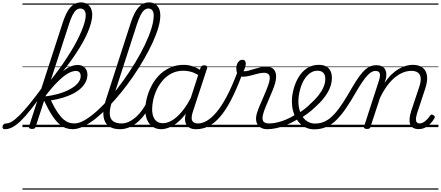

<svg xmlns="http://www.w3.org/2000/svg" viewBox="-187 -1059 3671 1599"><path d="M-146 17Q-159 17 -163.5 9.5Q-168 2 -166 -7Q-164 -16 -156.5 -23.5Q-149 -31 -137 -31Q-114 -31 -87.5 -47Q-61 -63 -25.5 -98Q10 -133 57.5 -191Q105 -249 168 -335Q178 -348 184.5 -343Q191 -338 191.5 -324Q192 -310 182 -297Q118 -208 70 -147.5Q22 -87 -15.5 -51Q-53 -15 -84.5 1Q-116 17 -146 17ZM80 15Q68 15 59.5 10Q51 5 55 -7L335 -869Q355 -930 377.5 -967.5Q400 -1005 427.5 -1022Q455 -1039 488 -1039Q517 -1039 538 -1026Q559 -1013 570 -990Q581 -967 581 -935Q581 -906 571.5 -869.5Q562 -833 544 -790.5Q526 -748 500 -702Q474 -656 441 -606.5Q408 -557 369 -506Q330 -455 286 -404Q242 -353 193 -304L189 -337Q229 -383 266.5 -431.5Q304 -480 337.5 -529Q371 -578 400.5 -625.5Q430 -673 453 -717.5Q476 -762 492.5 -802Q509 -842 518 -875Q527 -908 527 -932Q527 -950 521.5 -962.5Q516 -975 506 -981.5Q496 -988 482 -988Q463 -988 447.5 -975Q432 -962 417 -933Q402 -904 387 -856L110 -4Q107 6 100.5 10.5Q94 15 80 15ZM418 17Q389 17 361.5 7.5Q334 -2 305.5 -27Q277 -52 246 -99.5Q215 -147 179 -223H168L179 -255Q245 -262 300.5 -278Q356 -294 397.5 -317Q439 -340 462 -367.5Q485 -395 485 -426Q485 -445 475 -456.5Q465 -468 445 -468Q414 -468 376.5 -446Q339 -424 291.5 -376.5Q244 -329 184 -252L189 -298Q234 -360 279 -410Q324 -460 369.5 -489Q415 -518 461 -518Q498 -518 519.5 -495Q541 -472 541 -438Q541 -404 526 -375Q511 -346 484 -321.5Q457 -297 419.5 -278Q382 -259 335.5 -245Q289 -231 237 -223Q267 -160 293.5 -121.5Q320 -83 343.5 -63.5Q367 -44 389 -37.5Q411 -31 432 -31Q443 -31 446.5 -23.5Q450 -16 448 -7Q446 2 438.5 9.5Q431 17 418 17ZM0 510H564V520H0ZM0 -20H564V0H0ZM0 -505H564V-500H0ZM0 -1030H564V-1020H0Z M418 17Q405 17 401.5 9.5Q398 2 401 -7Q404 -16 412.5 -23.5Q421 -31 433 -31Q472 -31 520.5 -59.5Q569 -88 623 -137Q677 -186 732.5 -250.5Q788 -315 840.5 -388.5Q893 -462 939 -537.5Q985 -613 1019.5 -685.5Q1054 -758 1073.5 -820.5Q1093 -883 1093 -929Q1093 -941 1101.5 -947.5Q1110 -954 1120.5 -954Q1131 -954 1139.5 -947.5Q1148 -941 1148 -929Q1148 -886 1131.5 -829Q1115 -772 1084.5 -705.5Q1054 -639 1013.5 -568.5Q973 -498 925 -427.5Q877 -357 824 -291.5Q771 -226 717 -170Q663 -114 610 -72Q557 -30 508 -6.5Q459 17 418 17ZM564 510V520ZM564 -20V0ZM564 -505V-500ZM564 -1030V-1020Z M811 17Q753 17 717.5 -9.5Q682 -36 675 -90Q668 -144 694 -225L902 -869Q931 -958 967.5 -998.5Q1004 -1039 1055 -1039Q1084 -1039 1105 -1025.5Q1126 -1012 1137 -988Q1148 -964 1148 -930Q1148 -918 1139.5 -911.5Q1131 -905 1120.5 -905Q1110 -905 1101.5 -911.5Q1093 -918 1093 -930Q1093 -949 1088 -961.5Q1083 -974 1073 -981Q1063 -988 1048 -988Q1030 -988 1014 -974.5Q998 -961 983.5 -932.5Q969 -904 953 -856L744 -209Q724 -144 727.5 -105Q731 -66 756.5 -48.5Q782 -31 826 -31Q836 -31 840.5 -23.5Q845 -16 843 -7Q841 2 832.5 9.5Q824 17 811 17ZM564 510H958V520H564ZM564 -20H958V0H564ZM564 -505H958V-500H564ZM564 -1030H958V-1020H564Z M812 17Q801 17 796.5 9.5Q792 2 793.5 -7Q795 -16 803.5 -23.5Q812 -31 827 -31Q857 -31 887.5 -45.5Q918 -60 946.5 -85.5Q975 -111 999 -145Q1023 -179 1040 -217Q1045 -228 1053.5 -228Q1062 -228 1069 -220.5Q1076 -213 1072 -203Q1053 -157 1025.5 -117Q998 -77 964.5 -47Q931 -17 892.5 0Q854 17 812 17ZM958 510V520ZM958 -20V0ZM958 -505V-500ZM958 -1030V-1020Z M1156 17Q1115 17 1085 -3Q1055 -23 1039 -59.5Q1023 -96 1023 -146Q1023 -190 1035.5 -240.5Q1048 -291 1073 -340.5Q1098 -390 1136 -430Q1174 -470 1226.5 -494.5Q1279 -519 1345 -519Q1383 -519 1422.5 -505Q1462 -491 1493 -467L1481 -423Q1440 -451 1406.5 -460.5Q1373 -470 1342 -470Q1288 -470 1246 -449.5Q1204 -429 1172.5 -394Q1141 -359 1120.5 -317Q1100 -275 1090 -231.5Q1080 -188 1080 -150Q1080 -114 1090 -87.5Q1100 -61 1120 -47Q1140 -33 1171 -33Q1206 -33 1246 -56.5Q1286 -80 1327.5 -129Q1369 -178 1407 -254L1420 -214Q1376 -124 1328 -73.5Q1280 -23 1235.5 -3Q1191 17 1156 17ZM1445 17Q1416 17 1395.5 7Q1375 -3 1364.5 -22.5Q1354 -42 1354 -69Q1354 -96 1365 -130L1483 -494Q1487 -506 1493.5 -510.5Q1500 -515 1513 -515Q1531 -515 1536 -507.5Q1541 -500 1537 -488L1418 -125Q1402 -74 1414.5 -52.5Q1427 -31 1460 -31Q1469 -31 1473 -23.5Q1477 -16 1475.5 -7Q1474 2 1466.5 9.5Q1459 17 1445 17ZM958 510H1593V520H958ZM958 -20H1593V0H958ZM958 -505H1593V-500H958ZM958 -1030H1593V-1020H958Z M1447 17Q1434 17 1430.5 9.5Q1427 2 1429.5 -7Q1432 -16 1441 -23.5Q1450 -31 1462 -31Q1497 -31 1535.5 -53Q1574 -75 1615.5 -124Q1657 -173 1700 -253.5Q1743 -334 1788 -452Q1790 -457 1797.5 -458Q1805 -459 1813.5 -457Q1822 -455 1826.5 -449.5Q1831 -444 1828 -435Q1781 -310 1735.5 -223Q1690 -136 1643.5 -83.5Q1597 -31 1548.5 -7Q1500 17 1447 17ZM1593 510H1618V520H1593ZM1593 -20H1618V0H1593ZM1593 -505H1618V-500H1593ZM1593 -1030H1618V-1020H1593Z M2040 17Q2012 17 1991.5 7.5Q1971 -2 1959 -20Q1947 -38 1945.5 -64.5Q1944 -91 1956 -126Q1963 -149 1976 -179.5Q1989 -210 2003.5 -243Q2018 -276 2031.5 -309.5Q2045 -343 2054 -373Q2066 -420 2053 -436.5Q2040 -453 2013 -453Q1989 -453 1958 -445Q1927 -437 1895.5 -428.5Q1864 -420 1835 -420Q1817 -420 1805 -428.5Q1793 -437 1787 -452.5Q1781 -468 1781 -489Q1781 -508 1787 -524.5Q1793 -541 1805 -551Q1817 -561 1832 -561Q1847 -561 1853.5 -552Q1860 -543 1860 -529Q1860 -517 1854.5 -499Q1849 -481 1841 -466Q1858 -464 1880.5 -470Q1903 -476 1928.5 -484Q1954 -492 1980.5 -498Q2007 -504 2030 -504Q2061 -504 2082 -490.5Q2103 -477 2110 -446.5Q2117 -416 2104 -365Q2096 -337 2082.5 -304.5Q2069 -272 2054.5 -238Q2040 -204 2027 -173Q2014 -142 2007 -118Q1993 -72 2004 -51.5Q2015 -31 2054 -31Q2064 -31 2068.5 -23.5Q2073 -16 2071 -7Q2069 2 2061.5 9.5Q2054 17 2040 17ZM1618 510H2186V520H1618ZM1618 -20H2186V0H1618ZM1618 -505H2186V-500H1618ZM1618 -1030H2186V-1020H1618Z M2038 17Q2026 17 2022 9.5Q2018 2 2021 -7Q2024 -16 2033 -23.5Q2042 -31 2054 -31Q2104 -31 2163 -51Q2222 -71 2282 -110Q2289 -115 2296 -111.5Q2303 -108 2307 -100.5Q2311 -93 2310 -84.5Q2309 -76 2302 -72Q2254 -42 2207.5 -22Q2161 -2 2118 7.5Q2075 17 2038 17ZM2185 510V520ZM2185 -20V0ZM2185 -505V-500ZM2185 -1030V-1020Z M2280 -105Q2314 -124 2346 -148.5Q2378 -173 2404 -200Q2439 -231 2465 -264Q2491 -297 2506.5 -332Q2522 -367 2522 -402Q2522 -435 2506 -452.5Q2490 -470 2456 -470Q2446 -470 2441.5 -477Q2437 -484 2438.5 -494Q2440 -504 2447.5 -511.5Q2455 -519 2468 -519Q2507 -519 2531 -505Q2555 -491 2566 -466.5Q2577 -442 2577 -410Q2577 -367 2559.5 -325Q2542 -283 2510.5 -243Q2479 -203 2437 -166Q2407 -137 2372 -111.5Q2337 -86 2300 -65ZM2186 510H2630V520H2186ZM2186 -20H2630V0H2186ZM2186 -505H2630V-500H2186ZM2186 -1030H2630V-1020H2186Z M2429 18Q2397 18 2368.5 7Q2340 -4 2317.5 -24.5Q2295 -45 2278.5 -73.5Q2262 -102 2253 -137.5Q2244 -173 2244 -214Q2244 -265 2258.5 -318.5Q2273 -372 2300.5 -417.5Q2328 -463 2370 -491Q2412 -519 2468 -519Q2478 -519 2481.5 -511.5Q2485 -504 2483 -494Q2481 -484 2474 -477Q2467 -470 2457 -470Q2426 -470 2400.5 -453.5Q2375 -437 2355.5 -410Q2336 -383 2323.5 -349.5Q2311 -316 2304.5 -281.5Q2298 -247 2298 -216Q2298 -176 2308 -141.5Q2318 -107 2336.5 -82Q2355 -57 2380.5 -43.5Q2406 -30 2437 -30Q2484 -30 2523 -50Q2562 -70 2597.5 -109Q2633 -148 2669 -203.5Q2705 -259 2746 -331Q2780 -389 2807 -425.5Q2834 -462 2857 -481.5Q2880 -501 2901 -508.5Q2922 -516 2945 -516Q2956 -516 2960.5 -509Q2965 -502 2963.5 -492.5Q2962 -483 2955 -475.5Q2948 -468 2937 -468Q2922 -468 2906 -458.5Q2890 -449 2871.5 -429Q2853 -409 2831 -377Q2809 -345 2782 -299Q2737 -220 2696.5 -160.5Q2656 -101 2616 -61Q2576 -21 2530.5 -1.5Q2485 18 2429 18ZM2630 510H2755V520H2630ZM2630 -20H2755V0H2630ZM2630 -505H2755V-500H2630ZM2630 -1030H2755V-1020H2630Z M2868 15Q2857 15 2849 10Q2841 5 2845 -6L2969 -388Q2982 -429 2975.5 -448.5Q2969 -468 2942 -468Q2933 -468 2928.5 -475.5Q2924 -483 2925 -492.5Q2926 -502 2932.5 -509Q2939 -516 2949 -516Q2973 -516 2990 -508.5Q3007 -501 3017 -486.5Q3027 -472 3029.5 -452.5Q3032 -433 3028 -408L3016 -369Q3045 -412 3075.5 -440.5Q3106 -469 3136.5 -486.5Q3167 -504 3196 -511.5Q3225 -519 3251 -519Q3300 -519 3330.5 -497Q3361 -475 3368.5 -431.5Q3376 -388 3355 -323L3286 -114Q3278 -87 3277 -68.5Q3276 -50 3284 -40.5Q3292 -31 3307 -31Q3324 -31 3340 -40.5Q3356 -50 3369.5 -64.5Q3383 -79 3393 -94Q3397 -101 3404 -104Q3411 -107 3422 -100Q3433 -94 3434 -86.5Q3435 -79 3429 -71Q3418 -52 3399.5 -31.5Q3381 -11 3356 2.5Q3331 16 3300 16Q3272 16 3254.5 6Q3237 -4 3229.5 -23.5Q3222 -43 3224 -70.5Q3226 -98 3237 -133L3306 -340Q3319 -380 3316.5 -409Q3314 -438 3294.5 -453.5Q3275 -469 3237 -469Q3207 -469 3173.5 -456.5Q3140 -444 3105.5 -417Q3071 -390 3038.5 -346.5Q3006 -303 2977 -242L2899 -4Q2897 6 2890.5 10.5Q2884 15 2868 15ZM2755 510H3464V520H2755ZM2755 -20H3464V0H2755ZM2755 -505H3464V-500H2755ZM2755 -1030H3464V-1020H2755Z"/></svg>

Font: Playwrite CO Guides
Style: Regular
Weight: 400
Designer: Veronika Burian, José Scaglione
Foundry: TypeTogether
Version: Version 1.003